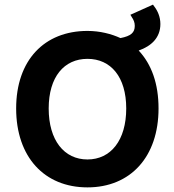

<svg xmlns="http://www.w3.org/2000/svg" viewBox="-20 -800 754 832"><path d="M359 -545C460 -545 527 -467 527 -330C527 -192 460 -109 359 -109C258 -109 191 -192 191 -330C191 -467 258 -545 359 -545ZM643 -780 545 -736 551 -726C559 -714 564 -703 564 -688C564 -659 548 -644 502 -635C463 -653 413 -666 359 -666C172 -666 50 -539 50 -330C50 -120 172 12 359 12C545 12 667 -120 667 -330C667 -437 637 -521 581 -581C635 -600 675 -636 675 -696C675 -727 663 -754 647 -774Z"/></svg>

Font: Falling Sky
Style: SeBd
Weight: 600
Designer: Paul D. Hunt
Foundry: Adobe Systems Incorporated
Version: Version 1.02